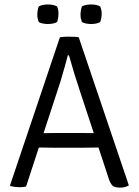

<svg xmlns="http://www.w3.org/2000/svg" viewBox="-20 -854 637 880"><path d="M570.5 -4.5Q554.5 6 530.5 6Q506.5 6 496.8 -2.2Q487 -10.5 479 -33.5L347.5 -433Q320 -514.5 296 -600.5H291Q279.5 -556.5 257.5 -481.5L99.5 1Q85.5 4 70 4Q49 4 28 -1L26 -4.5L254.5 -683Q272.5 -686 290 -686Q328 -686 341 -683ZM438 -178 361.5 -177H227Q224 -177 206.8 -177.2Q189.5 -177.5 172.2 -177.8Q155 -178 151.5 -178H121L145.5 -243.5H172.5L237.5 -244.5H352L419 -243.5H446L468 -178ZM397.5 -744Q371.5 -744 355.5 -753Q349 -770.5 349 -784Q349 -807 355.5 -824.5Q371.5 -833.5 397.5 -833.5Q424 -833.5 439 -824.5Q446 -808 446 -794Q446 -769.5 439 -753Q424 -744 397.5 -744ZM199.5 -744Q173.5 -744 157.5 -753Q151 -770.5 151 -784Q151 -807 157.5 -824.5Q173.5 -833.5 199.5 -833.5Q225.5 -833.5 241.5 -824.5Q248 -809 248 -795Q248 -768.5 241.5 -753Q225.5 -744 199.5 -744Z"/></svg>

Font: Signika-CLs Light
Style: CLs-Regular
Weight: 300
Version: Version 2.003;gftools[0.9.32]